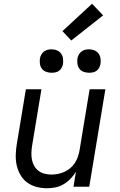

<svg xmlns="http://www.w3.org/2000/svg" viewBox="-20 -996 640 1024"><path d="M230 8Q201 8 173.5 0.5Q146 -7 124 -23.5Q102 -40 88.5 -64Q75 -88 69 -115Q63 -142 64 -171.5Q65 -201 70 -230L118 -520H201L151 -218Q148 -199 147.5 -180Q147 -161 150.5 -143.5Q154 -126 163 -110.5Q172 -95 186 -84.5Q200 -74 218 -69.5Q236 -65 255 -65Q272 -65 289.5 -68.5Q307 -72 323.5 -79.5Q340 -87 354.5 -99Q369 -111 379 -126.5Q389 -142 395 -159Q401 -176 404 -193L458 -520H542L456 0H372L385 -80Q373 -60 356 -42.5Q339 -25 318.5 -13Q298 -1 275 3.5Q252 8 230 8ZM455 -608Q440 -608 426 -613Q412 -618 403.5 -629.5Q395 -641 393 -655.5Q391 -670 393 -685Q395 -695 400.5 -705Q406 -715 415 -721.5Q424 -728 434 -730.5Q444 -733 455 -733Q470 -733 483.5 -727.5Q497 -722 505.5 -710.5Q514 -699 516 -684.5Q518 -670 516 -655Q514 -645 509 -635Q504 -625 495 -618.5Q486 -612 475.5 -610Q465 -608 455 -608ZM255 -608Q240 -608 226 -613Q212 -618 203.5 -629.5Q195 -641 193 -655.5Q191 -670 193 -685Q195 -695 200.5 -705Q206 -715 215 -721.5Q224 -728 234 -730.5Q244 -733 255 -733Q270 -733 283.5 -727.5Q297 -722 305.5 -710.5Q314 -699 316 -684.5Q318 -670 316 -655Q314 -645 309 -635Q304 -625 295 -618.5Q286 -612 275.5 -610Q265 -608 255 -608ZM360 -780 313 -830 471 -976 530 -914Z"/></svg>

Font: Zed Sans Extended
Style: Italic
Weight: 400
Width: 7
Italic angle: -9°
Designer: Belleve Invis
Foundry: Belleve Invis
Version: Version 1.0.0; ttfautohint (v1.8.4)